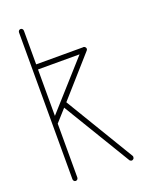

<svg xmlns="http://www.w3.org/2000/svg" viewBox="-141 -818 673 886"><g transform="rotate(-20 195.0 -375.0)"><path d="M86 -15V-279L139 -338L338 -9C339 -8 339 -7 340 -6C341 -5 342 -5 343 -4C345 -3 347 -2 349 -2C351 -2 354 -3 355 -4C357 -5 359 -7 360 -9C361 -11 361 -13 361 -15C362 -16 361 -17 361 -18C361 -20 360 -21 360 -21L157 -358L327 -550C332 -555 331 -563 326 -567C323 -570 319 -571 315 -570H86V-735C86 -742 81 -748 74 -748C67 -748 62 -742 62 -735V-15C62 -8 67 -2 74 -2C81 -2 86 -8 86 -15ZM290 -545 86 -317V-545Z"/></g></svg>

Font: LS
Style: LightAlt
Weight: 250
Designer: BSozoo
Foundry: BSozoo
Version: Version 001.000